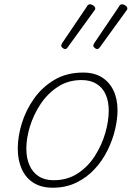

<svg xmlns="http://www.w3.org/2000/svg" viewBox="-20 -858 629 897"><path d="M226 19Q173 19 136.5 -4Q100 -27 81.5 -68.5Q63 -110 63 -164Q63 -220 82 -282Q101 -344 139.5 -398Q178 -452 235 -485.5Q292 -519 368 -519Q420 -519 455.5 -497Q491 -475 510 -435.5Q529 -396 529 -343Q529 -301 517.5 -252.5Q506 -204 482.5 -156Q459 -108 422.5 -68.5Q386 -29 337 -5Q288 19 226 19ZM230 -16Q295 -16 343.5 -48Q392 -80 424 -130.5Q456 -181 472 -237Q488 -293 488 -341Q488 -384 474 -416Q460 -448 431.5 -466Q403 -484 361 -484Q299 -484 251 -453Q203 -422 170 -372.5Q137 -323 120 -267.5Q103 -212 103 -164Q103 -120 117.5 -86.5Q132 -53 160.5 -34.5Q189 -16 230 -16ZM283 -629Q279 -629 272.5 -634Q266 -639 266 -645Q266 -647 267 -650Q268 -653 272 -659L385 -826Q387 -831 391 -834.5Q395 -838 400 -838Q404 -838 410 -835.5Q416 -833 420.5 -828.5Q425 -824 425 -818Q425 -815 423 -812Q421 -809 418 -805L297 -638Q293 -632 290 -630.5Q287 -629 283 -629ZM433 -629Q429 -629 422.5 -634Q416 -639 416 -645Q416 -647 417 -650Q418 -653 422 -659L535 -826Q537 -831 541 -834.5Q545 -838 550 -838Q554 -838 560 -835.5Q566 -833 570.5 -828.5Q575 -824 575 -818Q575 -815 573 -812Q571 -809 568 -805L447 -638Q443 -632 440 -630.5Q437 -629 433 -629Z"/></svg>

Font: Playwrite MX Thin
Style: Regular
Weight: 250
Designer: Veronika Burian, José Scaglione
Foundry: TypeTogether
Version: Version 1.002